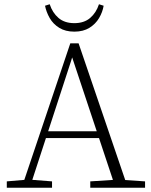

<svg xmlns="http://www.w3.org/2000/svg" viewBox="-20 -884 712 904"><path d="M12 0V-30L105 -38H122L225 -30V0ZM82 0 311 -680H350L582 0H524L313 -634H326L314 -595L120 0ZM184 -234V-266H468V-234ZM405 0V-30L528 -38H546L663 -30V0ZM192 -857 214 -864Q227 -824 255.5 -799.5Q284 -775 330 -775Q376 -775 404.5 -799.5Q433 -824 446 -864L468 -857Q463 -827 446.5 -799Q430 -771 401 -753Q372 -735 330 -735Q288 -735 259 -753Q230 -771 214 -799Q198 -827 192 -857Z"/></svg>

Font: Source Serif 4 18pt Light
Style: Regular
Weight: 300
Designer: Frank Grießhammer
Foundry: Adobe Systems Incorporated
Version: Version 4.004;hotconv 1.0.116;makeotfexe 2.5.65601